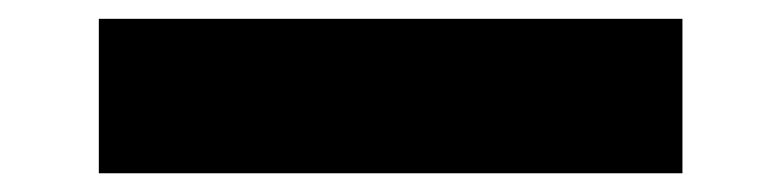

<svg xmlns="http://www.w3.org/2000/svg" viewBox="-20 21 820 204"><path d="M85 205.1V41H705.1V205.1Z"/></svg>

Font: SVN-Poppins
Style: Bold
Weight: 700
Designer: Ninad Kale (Devanagari), Jonny Pinhorn (Latin)
Foundry: Indian Type Foundry
Version: Version 3.200;PS 1.000;hotconv 16.6.54;makeotf.lib2.5.65590